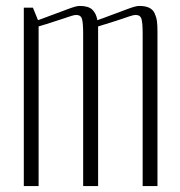

<svg xmlns="http://www.w3.org/2000/svg" viewBox="-20 -626 607 646"><path d="M60.1 0V-600.1H90.8L107.9 -558.1L127.9 -565.4Q142.1 -570.8 158.7 -576.9Q175.3 -583 184.3 -586.4Q193.4 -589.8 203.9 -593.8Q214.4 -597.7 220 -599.6Q225.6 -601.6 231.7 -603.3Q237.8 -605 241.7 -605.5Q245.6 -606 249 -606Q276.9 -606 290.3 -593.8Q303.7 -581.5 307.6 -558.1L328.1 -565.4Q342.3 -570.8 358.9 -576.9Q375.5 -583 384.5 -586.4Q393.6 -589.8 404.1 -593.8Q414.6 -597.7 420.2 -599.6Q425.8 -601.6 431.9 -603.3Q438 -605 441.9 -605.5Q445.8 -606 449.2 -606Q469.2 -606 481.9 -599.9Q494.6 -593.8 500.5 -580.8Q506.3 -567.9 508.1 -554.4Q509.8 -541 509.8 -519.5V0H460V-512.2Q460 -548.3 456.1 -562Q452.1 -575.7 436.5 -575.7Q433.1 -575.7 428.2 -574.7Q423.3 -573.7 414.8 -570.8Q406.2 -567.9 397 -564.7Q387.7 -561.5 370.4 -555.9Q353 -550.3 335.4 -544.9L310.1 -537.1V0H259.8V-512.2Q259.8 -548.3 255.9 -562Q252 -575.7 236.3 -575.7Q231 -575.7 221.9 -573Q212.9 -570.3 187 -561.5Q161.1 -552.7 135.7 -544.9L109.9 -537.1V0Z"/></svg>

Font: Reswysokr
Style: Regular
Weight: 500
Version: Version 0.984